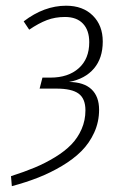

<svg xmlns="http://www.w3.org/2000/svg" viewBox="-20 -552 425 665"><path d="M209 -532.2Q267.1 -532.2 301.5 -498Q335.9 -463.9 335.9 -408.2Q335.9 -350.6 305.4 -314.7Q274.9 -278.8 219.2 -268.1Q270.5 -267.6 296.9 -242.7Q323.2 -217.8 323.2 -171.9Q323.2 -129.9 306.4 -93Q289.6 -56.2 262 -28.6Q234.4 -1 194.6 22.7Q154.8 46.4 112.5 63Q70.3 79.6 21 92.8L18.1 58.1Q64 43.5 100.3 28.3Q136.7 13.2 170.7 -7.6Q204.6 -28.3 227.1 -51.5Q249.5 -74.7 262.7 -105Q275.9 -135.3 275.9 -169.9Q275.9 -210.4 252.2 -227.8Q228.5 -245.1 175.8 -245.1H117.2L127 -283.2H154.8Q216.3 -283.2 252.7 -315.7Q289.1 -348.1 289.1 -405.8Q289.1 -447.3 267.3 -470.2Q245.6 -493.2 205.1 -493.2Q170.9 -493.2 142.6 -482.4Q114.3 -471.7 81.1 -449.2L62 -478Q132.8 -532.2 209 -532.2Z"/></svg>

Font: Fira Sans Compressed ExtraLight
Style: Italic
Weight: 250
Width: 3
Italic angle: -8°
Designer: Carrois Corporate & Edenspiekermann AG
Foundry: Carrois Corporate GbR & Edenspiekermann AG
Version: Version 4.203;PS 004.203;hotconv 1.0.88;makeotf.lib2.5.64775